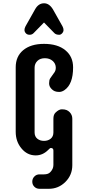

<svg xmlns="http://www.w3.org/2000/svg" viewBox="-20 -942 539 1176"><path d="M303.2 -568.4Q284.2 -585.4 254.9 -585.4Q225.6 -585.4 208.7 -568.6Q191.9 -551.8 191.9 -527.3V-130.9Q191.9 -106 208.5 -92.5Q225.1 -79.1 249.5 -79.1Q273.9 -79.1 290.5 -92.5Q307.1 -106 307.1 -130.9V-214.8Q307.1 -239.3 319.3 -251.5Q340.3 -272.5 358.4 -272.5Q376.5 -272.5 387.2 -268.1Q397.9 -263.7 405.8 -255.9Q422.9 -238.8 422.9 -214.8V69.8Q422.9 129.9 380.9 171.9Q338.4 214.4 279.3 214.4H221.7Q203.1 214.4 190.4 201.7Q177.7 189 177.7 170.7Q177.7 152.3 190.4 139.2Q203.1 126 221.7 126H249.5Q273.4 126 286.1 114.3Q307.1 93.8 307.1 68.8V-20Q307.1 -29.3 302 -32.5Q296.9 -35.6 292 -35.6Q287.1 -35.6 283.2 -31.2L274.9 -23.4Q241.7 9.8 198.7 9.8Q146.5 9.8 111.3 -33.2Q76.2 -75.2 76.2 -134.8V-529.8Q76.2 -595.7 121.1 -633.8Q168 -673.3 249.5 -673.3Q333.5 -673.3 380.9 -633.8Q427.7 -595.2 427.7 -529.3Q427.7 -426.3 375 -390.1Q358.9 -378.9 342.5 -378.9Q326.2 -378.9 315.7 -383.3Q305.2 -387.7 297.4 -395.5Q280.8 -411.1 280.8 -431.2Q280.8 -451.2 287.1 -461.7Q293.5 -472.2 301.3 -481.7Q309.1 -491.2 315.4 -501.7Q321.8 -512.2 321.8 -525.9Q321.8 -539.6 316.9 -550Q312 -560.5 303.2 -568.4ZM362.8 -780.8Q369.1 -769 369.1 -758.3Q369.1 -747.6 360.8 -738.3Q352.5 -729 342.8 -729Q323.2 -729 313.5 -738.8L249.5 -804.2L185.5 -738.8Q175.8 -729 161.1 -729Q146.5 -729 138.2 -738.3Q129.9 -747.6 129.9 -758.3Q129.9 -769 136.2 -780.8L194.8 -884.8Q215.3 -921.9 250 -921.9Q281.7 -921.9 304.2 -884.8Z"/></svg>

Font: Supermercado
Style: Regular
Weight: 400
Designer: James Grieshaber
Foundry: James Grieshaber
Version: Version 1.002